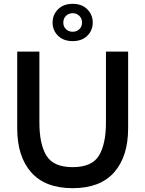

<svg xmlns="http://www.w3.org/2000/svg" viewBox="-20 -970 760 1004"><path d="M70 -299V-700H186V-329Q186 -217 222.5 -156.5Q259 -96 360 -96Q461 -96 497.5 -156.5Q534 -217 534 -329V-700H650V-299Q650 -152 577 -69Q504 14 360 14Q216 14 143 -69Q70 -152 70 -299ZM255 -852Q255 -893 283.5 -921.5Q312 -950 360 -950Q408 -950 436.5 -921.5Q465 -893 465 -852Q465 -811 436.5 -783Q408 -755 360 -755Q312 -755 283.5 -783Q255 -811 255 -852ZM409 -852Q409 -873 395 -887Q381 -901 360 -901Q339 -901 325 -887Q311 -873 311 -852Q311 -831 325 -817.5Q339 -804 360 -804Q381 -804 395 -817.5Q409 -831 409 -852Z"/></svg>

Font: Cabin SemiBold
Style: Regular
Weight: 600
Designer: Pablo Impallari
Foundry: Pablo Impallari. http://www.impallari.com Igino Marini. http://www.ikern.com
Version: Version 2.001